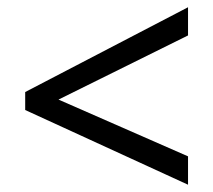

<svg xmlns="http://www.w3.org/2000/svg" viewBox="-20 -628 591 532"><path d="M501 -116.2 49.8 -323.2V-373L501 -607.9V-529.8L142.1 -352.1L501 -194.8Z"/></svg>

Font: Battambang
Style: Regular
Weight: 400
Foundry: Danh Hong
Version: Version 2.00 February 6, 2013